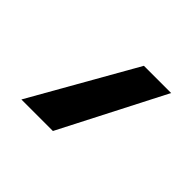

<svg xmlns="http://www.w3.org/2000/svg" viewBox="-62 -827 379 379"><g transform="rotate(-45 128.0 -637.0)"><path d="M237 -537 19 -649V-737L237 -613Z"/></g></svg>

Font: Ultramarine Medium
Style: Regular
Weight: 500
Designer: Colophon Foundry, Jonny Pinhorn
Foundry: Colophon Foundry
Version: Version 1.200; ttfautohint (v1.8.3)